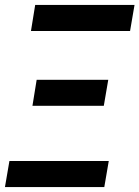

<svg xmlns="http://www.w3.org/2000/svg" viewBox="-27 -755 563 775"><path d="M98 -630 115 -735H516L498 -630ZM104 -328 121 -433H410L392 -328ZM-7 0 11 -105H412L394 0Z"/></svg>

Font: Iosevka SS04 Extrabold
Style: Italic
Weight: 800
Italic angle: -9°
Monospace: yes
Designer: Belleve Invis
Foundry: Belleve Invis
Version: Version 19.0.0; ttfautohint (v1.8.4)